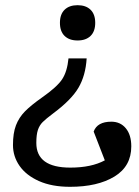

<svg xmlns="http://www.w3.org/2000/svg" viewBox="-20 -536 536 740"><path d="M211 -448Q211 -481 229 -498.5Q247 -516 279 -516Q311 -516 329 -498.5Q347 -481 347 -448Q347 -415 329 -397.5Q311 -380 279 -380Q247 -380 229 -397.5Q211 -415 211 -448ZM486 28Q486 105 421 144.5Q356 184 250 184Q180 184 130.5 162Q81 140 55.5 103.5Q30 67 30 23Q30 -23 41.5 -53Q53 -83 76 -106.5Q99 -130 143 -161Q200 -201 219.5 -230.5Q239 -260 244 -311H314Q310 -245 282.5 -198Q255 -151 185 -99Q157 -78 144.5 -65.5Q132 -53 126 -35Q120 -17 120 15Q120 110 251 110Q332 110 384 82L341 -29Q355 -67 409 -67Q444 -67 465 -41.5Q486 -16 486 28Z"/></svg>

Font: Rhodium Libre
Style: Regular
Weight: 400
Designer: James Puckett
Foundry: Dunwich Type Founders
Version: Version 1.001; ttfautohint (v1.3)